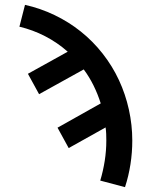

<svg xmlns="http://www.w3.org/2000/svg" viewBox="-20 -548 640 791"><path d="M495 223 393 196Q405 156 411.5 114.5Q418 73 418 31Q418 18 417.5 4Q417 -10 415 -23L263 62L217 -22L395 -122Q383 -160 365.5 -195.5Q348 -231 325 -262L141 -160L95 -244L259 -335Q216 -373 165.5 -399Q115 -425 60 -438L83 -528Q146 -514 204.5 -486Q263 -458 313 -418Q363 -378 403 -327Q443 -276 470 -218Q497 -160 511 -96.5Q525 -33 525 31Q525 80 517.5 128.5Q510 177 495 223Z"/></svg>

Font: Iosevka Custom SmBdEx
Style: Regular
Weight: 600
Width: 7
Monospace: yes
Designer: Belleve Invis
Foundry: Belleve Invis
Version: Version 11.2.4; ttfautohint (v1.8.4)